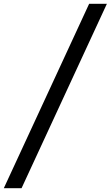

<svg xmlns="http://www.w3.org/2000/svg" viewBox="-40 -843 580 1006"><path d="M-20 143 427 -823H520L73 143Z"/></svg>

Font: Iosevka Curly Slab MdObl
Style: Regular
Weight: 500
Italic angle: -9°
Monospace: yes
Designer: Belleve Invis
Foundry: Belleve Invis
Version: Version 11.0.0; ttfautohint (v1.8.3)